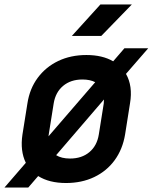

<svg xmlns="http://www.w3.org/2000/svg" viewBox="-40 -805 680 855"><path d="M-20 30 75 -80Q49 -133 60 -206L82 -344Q92 -410 128 -458.5Q164 -507 219.5 -533.5Q275 -560 345 -560Q416 -560 464 -532L514 -590H620L521 -476Q552 -422 539 -345L517 -206Q506 -140 470.5 -91.5Q435 -43 379.5 -16.5Q324 10 254 10Q179 10 130 -21L86 30ZM177 -206Q177 -206 177 -205Q177 -204 176 -198L384 -439Q361 -451 327 -451Q275 -451 241 -422.5Q207 -394 199 -344ZM272 -99Q324 -99 358 -127.5Q392 -156 400 -206L422 -344Q423 -353 423 -362L210 -114Q234 -99 272 -99ZM280 -645 407 -785H547L411 -645Z"/></svg>

Font: JetBrains Mono NL
Style: Bold Italic
Weight: 700
Italic angle: -9°
Designer: Philipp Nurullin, Konstantin Bulenkov
Foundry: JetBrains
Version: Version 2.304; ttfautohint (v1.8.4.7-5d5b)